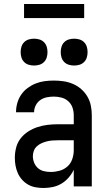

<svg xmlns="http://www.w3.org/2000/svg" viewBox="-20 -930 540 958"><path d="M197 8Q178 8 158 4.5Q138 1 121 -8.5Q104 -18 90.5 -33Q77 -48 69 -66Q61 -84 57.5 -103.5Q54 -123 54 -143Q54 -168 60.5 -193.5Q67 -219 83 -239.5Q99 -260 121 -274Q143 -288 167.5 -296Q192 -304 217.5 -307Q243 -310 269 -310H348V-355Q348 -375 341.5 -393.5Q335 -412 320.5 -425Q306 -438 287 -443Q268 -448 249 -448Q231 -448 213.5 -444.5Q196 -441 181.5 -431Q167 -421 158.5 -404.5Q150 -388 150 -370H60V-371Q60 -394 66.5 -416.5Q73 -439 86 -458Q99 -477 118 -491Q137 -505 158.5 -513.5Q180 -522 202.5 -525Q225 -528 249 -528Q273 -528 297 -524.5Q321 -521 343.5 -511.5Q366 -502 384.5 -486Q403 -470 415.5 -449Q428 -428 433 -404Q438 -380 438 -355V0H348V-83Q338 -62 322.5 -44Q307 -26 287 -14Q267 -2 244 3Q221 8 197 8ZM233 -72Q255 -72 277 -78Q299 -84 316 -99Q333 -114 340.5 -136Q348 -158 348 -180V-230H269Q255 -230 241 -229Q227 -228 213.5 -224.5Q200 -221 187.5 -215.5Q175 -210 164.5 -200.5Q154 -191 149 -178Q144 -165 144 -151Q144 -134 150.5 -118Q157 -102 169.5 -91Q182 -80 199 -76Q216 -72 233 -72ZM350 -603Q336 -603 323 -607Q310 -611 300.5 -620.5Q291 -630 287 -643Q283 -656 283 -670Q283 -684 287 -697Q291 -710 300.5 -719.5Q310 -729 323 -733Q336 -737 350 -737Q364 -737 377 -733Q390 -729 399.5 -719.5Q409 -710 413 -697Q417 -684 417 -670Q417 -656 413 -643Q409 -630 399.5 -620.5Q390 -611 377 -607Q364 -603 350 -603ZM150 -603Q136 -603 123 -607Q110 -611 100.5 -620.5Q91 -630 87 -643Q83 -656 83 -670Q83 -684 87 -697Q91 -710 100.5 -719.5Q110 -729 123 -733Q136 -737 150 -737Q164 -737 177 -733Q190 -729 199.5 -719.5Q209 -710 213 -697Q217 -684 217 -670Q217 -656 213 -643Q209 -630 199.5 -620.5Q190 -611 177 -607Q164 -603 150 -603ZM100 -840V-910H400V-840Z"/></svg>

Font: Iosevka SS10 Medium
Style: Regular
Weight: 500
Monospace: yes
Designer: Belleve Invis
Foundry: Belleve Invis
Version: Version 28.0.6; ttfautohint (v1.8.4)